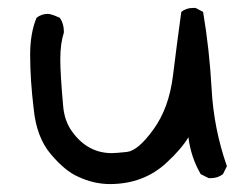

<svg xmlns="http://www.w3.org/2000/svg" viewBox="-20 -474 635 484"><path d="M257 -10Q216 -10 176 -29Q144 -43 108 -85.5Q72 -128 65 -199Q56 -273 56 -336Q56 -390 72 -429Q84 -439 101 -439Q109 -439 131 -429Q141 -414 141 -395V-392Q132 -364 132 -325Q132 -287 139 -209Q142 -169 162 -142Q201 -88 262 -88Q272 -88 300 -91Q328 -94 367 -148Q406 -202 416 -283Q426 -364 437 -444Q449 -454 467 -454H473L492 -444Q508 -349 513.5 -249Q519 -149 552 -55L542 -35Q529 -25 512 -25H506L486 -35Q461 -78 455 -128Q437 -98 400 -64Q342 -10 257 -10Z"/></svg>

Font: Xiaolai SC
Style: Regular
Weight: 400
Designer: Nozomi Seto 瀬戸のぞみ
Version: Version 3.11;December 4, 2020;FontCreator 13.0.0.2613 64-bit